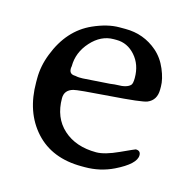

<svg xmlns="http://www.w3.org/2000/svg" viewBox="-79 -555 653 645"><g transform="rotate(15 248.0 -233.0)"><path d="M172.9 -276.9H185.5L278.8 -283.2Q295.9 -285.6 303.7 -285.6Q335.9 -285.6 348.6 -298.3Q354 -303.7 354 -323.7Q354 -370.1 326.9 -400.6Q299.8 -431.2 261.7 -431.2H252Q208 -431.2 173.6 -393.1Q139.2 -355 139.2 -307.1L138.2 -300.8V-297.9Q138.2 -278.8 158.7 -278.8Q168.5 -276.9 172.9 -276.9ZM135.3 -194.8Q135.3 -127 178.7 -87.9Q222.2 -48.8 293 -48.8Q322.3 -48.8 370.1 -70.8Q418 -92.8 419.4 -92.8Q436.5 -92.8 436.5 -76.7Q436.5 -46.4 368.7 -13.2Q322.3 9.3 269.5 9.3H258.3Q154.8 9.3 96.2 -55.4Q37.6 -120.1 37.6 -224.1V-235.4Q37.6 -236.3 37.6 -237.8Q37.6 -280.8 54.7 -324.2Q90.8 -417.5 169.4 -452.6Q218.8 -474.6 259.8 -474.6H281.2Q345.2 -474.6 392.6 -433.6Q418 -411.6 432.1 -377.9Q446.3 -344.2 446.3 -318.4V-308.1Q446.3 -271 416 -258.3Q398.4 -251 288.3 -243.2Q178.2 -235.4 164.6 -231.4Q135.3 -223.1 135.3 -194.8Z"/></g></svg>

Font: Averia Serif Libre Light
Style: Regular
Weight: 300
Version: Version 1.002